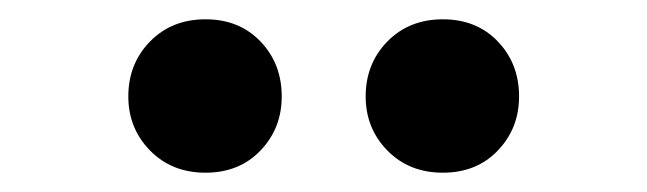

<svg xmlns="http://www.w3.org/2000/svg" viewBox="-20 -829 671 199"><path d="M193 -650Q158 -650 135.5 -673Q113 -696 113 -729Q113 -763 135.5 -786Q158 -809 193 -809Q228 -809 250 -786Q272 -763 272 -729Q272 -696 250 -673Q228 -650 193 -650ZM439 -650Q404 -650 381.5 -673Q359 -696 359 -729Q359 -763 381.5 -786Q404 -809 439 -809Q474 -809 496 -786Q518 -763 518 -729Q518 -696 496 -673Q474 -650 439 -650Z"/></svg>

Font: Noto Sans TC ExtraBold
Style: Regular
Weight: 800
Designer: Ryoko NISHIZUKA  (kana, bopomofo & ideographs); Paul D. Hunt (Latin, Greek & Cyrillic); Sandoll Communications , Soo-you
Foundry: Adobe
Version: Version 2.004-H2;hotconv 1.0.118;makeotfexe 2.5.65603